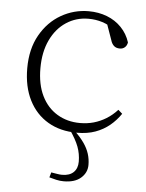

<svg xmlns="http://www.w3.org/2000/svg" viewBox="-52 -532 603 791"><g transform="rotate(5 250.0 -136.5)"><path d="M241 217Q225 217 210 213.5Q195 210 181 206L187 185Q200 187 211.5 189Q223 191 232 191Q263 191 279.5 175Q296 159 296 131Q296 99 285 69.5Q274 40 246 0H271V9Q293 30 308 51.5Q323 73 330 95Q337 117 337 141Q337 173 312 195Q287 217 241 217ZM278 13Q209 13 158 -17Q107 -47 79 -102.5Q51 -158 51 -234Q51 -314 83.5 -371.5Q116 -429 169 -459.5Q222 -490 283 -490Q324 -490 359 -476.5Q394 -463 419 -437Q444 -411 455 -376Q453 -363 444.5 -355.5Q436 -348 424 -348Q408 -348 399 -356.5Q390 -365 386 -379L358 -458L398 -422Q369 -442 342 -450.5Q315 -459 285 -459Q234 -459 193 -432Q152 -405 128.5 -355.5Q105 -306 105 -239Q105 -172 128 -125Q151 -78 192.5 -53Q234 -28 287 -28Q317 -28 343.5 -35.5Q370 -43 394.5 -58Q419 -73 440 -96L457 -81Q438 -53 412.5 -32Q387 -11 354 1Q321 13 278 13Z"/></g></svg>

Font: Source Serif 4 18pt Light
Style: Regular
Weight: 300
Designer: Frank Grießhammer
Foundry: Adobe Systems Incorporated
Version: Version 4.004;hotconv 1.0.116;makeotfexe 2.5.65601